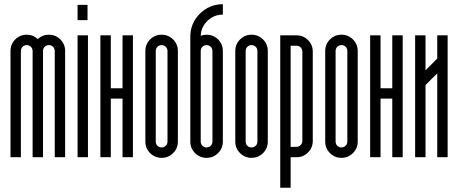

<svg xmlns="http://www.w3.org/2000/svg" viewBox="-20 -737 2147 900"><path d="M77.9 0H29.2Q29.2 0 29.2 -498.1Q29.2 -529.8 51.4 -552.1Q73.7 -574.3 105.4 -574.3Q135.8 -574.3 157 -553.9Q178.7 -574.3 209.1 -574.3Q240.7 -574.3 263 -552.1Q285.3 -529.8 285.3 -498.1V0H236.6V-498.1Q236.6 -509.8 228.4 -517.7Q220.3 -525.6 209.1 -525.6Q197.4 -525.6 189.5 -517.7Q181.6 -509.8 181.6 -498.1V0H132.9V-498.1Q132.9 -509.8 124.7 -517.7Q116.6 -525.6 105.4 -525.6Q93.7 -525.6 85.8 -517.7Q77.9 -509.8 77.9 -498.1Z M392.3 0H343.6V-571.4H392.3ZM343.6 -714.3H390.3V-642.6H343.6Z M499.4 -274.9V0H450.6V-571.4H499.4V-323.2H554.4V-571.4H603.1Q603.1 -571.4 603.1 0H554.4V-274.9Q554.4 -274.9 499.4 -274.9Z M765.1 -498.1Q765.1 -509.8 757 -517.7Q748.9 -525.6 737.6 -525.6Q725.9 -525.6 718 -517.7Q710.1 -509.8 710.1 -498.1V-73.3Q710.1 -61.6 718 -53.7Q725.9 -45.8 737.6 -45.8Q748.9 -45.8 757 -53.7Q765.1 -61.6 765.1 -73.3ZM661.4 -498.1Q661.4 -529.8 683.7 -552.1Q706 -574.3 737.6 -574.3Q769.3 -574.3 791.5 -552.1Q813.8 -529.8 813.8 -498.1V-73.3Q813.8 -41.6 791.5 -19.4Q769.3 2.9 737.6 2.9Q706 2.9 683.7 -19.4Q661.4 -41.6 661.4 -73.3Z M975.8 -498.1Q975.8 -509.8 967.7 -517.7Q959.6 -525.6 948.4 -525.6Q936.7 -525.6 928.8 -517.7Q920.9 -509.8 920.9 -498.1V-73.3Q920.9 -61.6 928.8 -53.7Q936.7 -45.8 948.4 -45.8Q959.6 -45.8 967.7 -53.7Q975.8 -61.6 975.8 -73.3ZM872.1 -564.8Q872.1 -628.1 916.7 -672.6Q961.3 -717.2 1024.6 -717.2V-668.5Q982.9 -668.5 952.7 -639.5Q922.5 -610.6 920.9 -569.3Q934.2 -574.3 948.4 -574.3Q980 -574.3 1002.3 -552.1Q1024.6 -529.8 1024.6 -498.1V-73.3Q1024.6 -41.6 1002.3 -19.4Q980 2.9 948.4 2.9Q916.7 2.9 894.4 -19.4Q872.1 -41.6 872.1 -73.3Z M1186.6 -498.1Q1186.6 -509.8 1178.5 -517.7Q1170.3 -525.6 1159.1 -525.6Q1147.4 -525.6 1139.5 -517.7Q1131.6 -509.8 1131.6 -498.1V-73.3Q1131.6 -61.6 1139.5 -53.7Q1147.4 -45.8 1159.1 -45.8Q1170.3 -45.8 1178.5 -53.7Q1186.6 -61.6 1186.6 -73.3ZM1082.9 -498.1Q1082.9 -529.8 1105.2 -552.1Q1127.4 -574.3 1159.1 -574.3Q1190.8 -574.3 1213 -552.1Q1235.3 -529.8 1235.3 -498.1V-73.3Q1235.3 -41.6 1213 -19.4Q1190.8 2.9 1159.1 2.9Q1127.4 2.9 1105.2 -19.4Q1082.9 -41.6 1082.9 -73.3Z M1342.4 -48.7H1369.8Q1381.1 -48.7 1389.2 -56.9Q1397.3 -65 1397.3 -76.2V-495.2Q1397.3 -506.9 1389.2 -514.8Q1381.1 -522.7 1369.8 -522.7H1342.4ZM1293.6 142.9V-571.4H1369.8Q1401.5 -571.4 1423.8 -549.1Q1446.1 -526.9 1446.1 -495.2V-76.2Q1446.1 -44.6 1423.8 -22.3Q1401.5 0 1369.8 0H1342.4V142.9Z M1608.1 -498.1Q1608.1 -509.8 1600 -517.7Q1591.8 -525.6 1580.6 -525.6Q1568.9 -525.6 1561 -517.7Q1553.1 -509.8 1553.1 -498.1V-73.3Q1553.1 -61.6 1561 -53.7Q1568.9 -45.8 1580.6 -45.8Q1591.8 -45.8 1600 -53.7Q1608.1 -61.6 1608.1 -73.3ZM1504.4 -498.1Q1504.4 -529.8 1526.7 -552.1Q1548.9 -574.3 1580.6 -574.3Q1612.2 -574.3 1634.5 -552.1Q1656.8 -529.8 1656.8 -498.1V-73.3Q1656.8 -41.6 1634.5 -19.4Q1612.2 2.9 1580.6 2.9Q1548.9 2.9 1526.7 -19.4Q1504.4 -41.6 1504.4 -73.3Z M1763.8 -274.9V0H1715.1V-571.4H1763.8V-323.2H1818.8V-571.4H1867.6Q1867.6 -571.4 1867.6 0H1818.8V-274.9Q1818.8 -274.9 1763.8 -274.9Z M2078.3 0H2029.6V-393.2L1974.6 -338.2V0H1925.9Q1925.9 0 1925.9 -571.4H1974.6V-407.3L2029.6 -462.3V-571.4H2078.3Q2078.3 -571.4 2078.3 0Z"/></svg>

Font: Marapfhont
Style: Book
Weight: 400
Version: Version 0.15